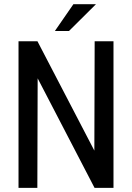

<svg xmlns="http://www.w3.org/2000/svg" viewBox="-20 -911 640 931"><path d="M530.3 0V-710.9H439L437.5 -180.7L161.6 -710.9H69.8V0H161.1L162.6 -531.2L438.5 0ZM335.9 -890.6 246.1 -760.7H314.5L445.3 -890.6Z"/></svg>

Font: RobotoMono Nerd Font
Style: Regular
Weight: 400
Monospace: yes
Designer: Google
Version: Version 3.000;Nerd Fonts 3.2.1